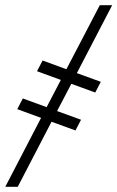

<svg xmlns="http://www.w3.org/2000/svg" viewBox="-62 -714 454 744"><path d="M307.1 -355.5 214.4 -389.2 159.2 -283.7 252 -250 230.5 -208.5 137.7 -242.2 6.8 9.8H-41.5L97.2 -257.3L4.9 -291L26.4 -332.5L118.7 -298.8L173.8 -404.3L81.5 -438L103 -479.5L195.3 -445.8L324.7 -693.8H372.6L235.8 -430.7L328.6 -397Z"/></svg>

Font: Liberation Serif
Style: Italic
Weight: 400
Italic angle: -16.333°
Designer: Steve Matteson
Foundry: Ascender Corporation
Version: Version 2.1.5